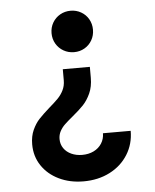

<svg xmlns="http://www.w3.org/2000/svg" viewBox="-53 -576 667 825"><g transform="rotate(-5 281.0 -163.5)"><path d="M371.1 -441.9Q371.1 -417 359.4 -396.5Q347.7 -376 327.4 -364.3Q307.1 -352.5 282.2 -352.5Q257.3 -352.5 236.8 -364.3Q216.3 -376 204.3 -396.5Q192.4 -417 192.4 -441.9Q192.4 -466.8 204.3 -487.3Q216.3 -507.8 236.8 -519.5Q257.3 -531.2 282.2 -531.2Q306.6 -531.2 327.1 -519.5Q347.7 -507.8 359.4 -487.3Q371.1 -466.8 371.1 -441.9ZM67.9 26.9Q67.9 -8.3 80.1 -35.2Q92.3 -62 109.4 -80.3Q126.5 -98.6 155.3 -124Q179.2 -144.5 193.6 -159.2Q208 -173.8 217.5 -192.9Q227.1 -211.9 227.1 -235.8V-283.7H343.8V-236.8Q343.8 -198.2 330.6 -169.4Q317.4 -140.6 299.1 -121.3Q280.8 -102.1 251 -77.6Q228.5 -59.1 216.1 -47.1Q203.6 -35.2 195.3 -19.8Q187 -4.4 187 14.2Q187 36.6 199 54Q210.9 71.3 231.9 80.8Q252.9 90.3 278.3 90.3Q306.2 90.3 328.1 79.6Q350.1 68.8 362.5 49.3Q375 29.8 375 5.4H494.6Q494.6 62 466.3 107.4Q438 152.8 387.9 178.5Q337.9 204.1 274.9 204.1Q215.8 204.1 168.7 181.4Q121.6 158.7 94.7 118.4Q67.9 78.1 67.9 26.9Z"/></g></svg>

Font: Reddit Mono
Style: Bold
Weight: 700
Designer: Stephen Hutchings
Foundry: Reddit
Version: Version 1.009